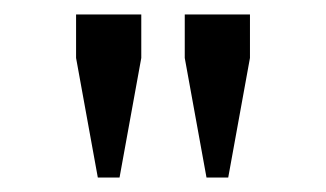

<svg xmlns="http://www.w3.org/2000/svg" viewBox="-20 -685 450 265"><path d="M85 -665H175V-605L145 -440H115L85 -605ZM235 -665H325V-605L295 -440H265L235 -605Z"/></svg>

Font: Unica One
Style: Regular
Weight: 400
Designer: Eduardo Rodriguez Tunni
Foundry: Eduardo Rodriguez Tunni
Version: Version 2.000; ttfautohint (v1.8.4.7-5d5b);gftools[0.9.23]